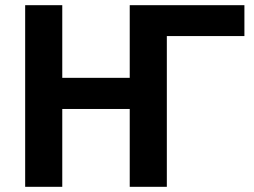

<svg xmlns="http://www.w3.org/2000/svg" viewBox="-20 -720 980 740"><path d="M480 -700H922V-581H623V0H480V-300H220V0H77V-700H220V-420H480Z"/></svg>

Font: Golos UI
Style: Bold
Weight: 700
Designer: A.Korolkova, Vitaly Kuzmin
Foundry: ParaType Ltd
Version: Version 2.000